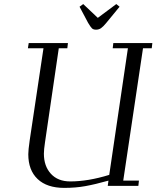

<svg xmlns="http://www.w3.org/2000/svg" viewBox="-20 -914 769 944"><path d="M117.2 -676.8 121.1 -702.1H314L311 -676.8H269L201.2 -213.9Q195.8 -178.2 195.8 -158.2Q195.8 -97.2 230.2 -59.6Q264.6 -22 325.2 -22Q413.1 -22 517.1 -54.2L608.9 -676.8H534.2L537.1 -702.1H729L726.1 -676.8H683.1L585.9 -25.9H663.1L660.2 0H509.8L513.2 -25.9Q446.8 -7.3 399.2 1.2Q351.6 9.8 295.9 9.8Q210.9 9.8 165 -33.7Q119.1 -77.1 119.1 -155.8Q119.1 -176.3 126 -224.1L193.8 -676.8ZM371.1 -880.9 389.2 -894 460.9 -826.2 551.8 -894 567.9 -880.9 502.9 -801.8Q487.3 -782.7 476.6 -775.4Q465.8 -768.1 452.1 -768.1Q439 -768.1 432.1 -774.7Q425.3 -781.2 413.1 -801.8Z"/></svg>

Font: Dehuti Alt
Style: Italic
Weight: 400
Version: Version 1.2